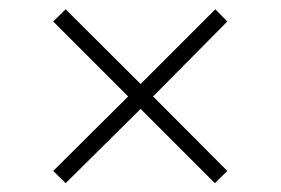

<svg xmlns="http://www.w3.org/2000/svg" viewBox="-20 -574 620 424"><path d="M454.5 -169.5 290.5 -333.5 125 -169.5 97.5 -196.5 263 -361 97.5 -526.5 125 -553.5 290.5 -388.5 455.5 -553.5 482 -526.5 318 -361 482 -196.5Z"/></svg>

Font: Hepta Slab ExtraLight Light
Style: Regular
Weight: 300
Version: Version 1.100